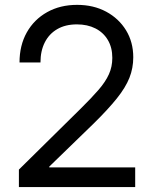

<svg xmlns="http://www.w3.org/2000/svg" viewBox="-20 -758 623 778"><path d="M56.6 0V-70.8L307.6 -318.4Q351.6 -361.8 379.6 -394.3Q407.7 -426.8 421.4 -457.3Q435.1 -487.8 435.1 -523.4Q435.1 -565.4 417 -595.9Q398.9 -626.5 366.7 -642.8Q334.5 -659.2 291.5 -659.2Q245.1 -659.2 212.2 -640.1Q179.2 -621.1 161.6 -586.4Q144 -551.8 144 -504.9H59.1Q59.1 -574.2 88.6 -626.7Q118.2 -679.2 170.9 -708.7Q223.6 -738.3 292.5 -738.3Q358.9 -738.3 410.2 -710.7Q461.4 -683.1 490.7 -635.3Q520 -587.4 520 -525.9Q520 -481.9 504.4 -442.6Q488.8 -403.3 453.4 -359.1Q418 -314.9 359.4 -257.3L179.7 -83V-79.6H527.8V0Z"/></svg>

Font: Inter 24pt
Style: Regular
Weight: 400
Designer: Rasmus Andersson
Foundry: rsms
Version: Version 4.001;git-66647c0bb